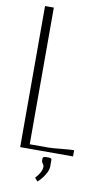

<svg xmlns="http://www.w3.org/2000/svg" viewBox="-105 -850 604 1072"><g transform="rotate(10 197.5 -314.0)"><path d="M244.1 42.5V80.1Q243.7 87.9 240.2 99.4Q236.8 110.8 223.4 131.8Q210 152.8 188.5 172.4L171.9 153.8Q207 116.2 207 85Q207 78.1 200.4 68.8Q193.8 59.6 193.8 55.7V42.5Q193.8 38.6 194.6 36.4Q195.3 34.2 199.7 32Q204.1 29.8 212.9 29.8H225.1Q234.4 29.8 238.5 31.5Q242.7 33.2 243.4 35.4Q244.1 37.6 244.1 42.5ZM60.1 -799.8H109.9V-24.9H214.8Q234.4 -24.9 286.1 -30Q337.9 -35.2 359.9 -35.2V0H60.1Z"/></g></svg>

Font: Reswysokr
Style: Regular
Weight: 500
Version: Version 0.984